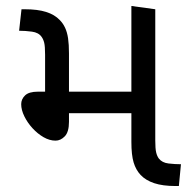

<svg xmlns="http://www.w3.org/2000/svg" viewBox="-20 -623 634 643"><path d="M568 0Q525 0 496.5 -9.5Q468 -19 451 -37Q435 -54 427.5 -79Q420 -104 420 -148V-603L500 -592V-152Q500 -125 503 -112.5Q506 -100 512 -92Q523 -78 544.5 -75.5Q566 -73 586 -73L579 0ZM166 -152Q146 -152 126 -163.5Q106 -175 89 -193.5Q72 -212 61.5 -233.5Q51 -255 51 -274Q51 -291 64 -303.5Q77 -316 107 -316H432V-244H211V-215Q211 -181 197 -166.5Q183 -152 166 -152ZM131 -300V-440Q131 -468 128 -480Q125 -492 119 -500Q109 -514 87 -517Q65 -520 44 -520L52 -592H63Q106 -592 134.5 -583Q163 -574 180 -556Q191 -545 198 -530Q205 -515 208 -494.5Q211 -474 211 -444V-300Z"/></svg>

Font: lguzrati85
Style: Book
Weight: 400
Designer: Jelle Bosma - Monotype Design Team, Universal Thirst
Foundry: Monotype Imaging Inc.
Version: Version 2.106